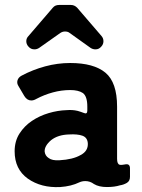

<svg xmlns="http://www.w3.org/2000/svg" viewBox="-20 -748 574 774"><path d="M218 -728H266Q280 -728 291 -717L389 -603Q397 -594 397 -582Q397 -570 389 -561L388 -560Q379 -549 365 -549Q354 -549 345 -555L261 -615Q254 -621 242 -621Q232 -621 223 -615L138 -555Q129 -549 119 -549Q104 -549 95 -560L94 -561Q86 -570 86 -582Q86 -594 95 -603L193 -717Q202 -728 218 -728ZM223 6Q146 10 92 -28Q39 -66 39 -138Q39 -179 58.5 -209.5Q78 -240 108.5 -260.5Q139 -281 176 -292Q213 -303 249 -304Q272 -306 293 -301Q300 -299 306 -297Q312 -295 317 -293Q332 -286 332 -302V-318Q332 -360 314 -373Q296 -385 263 -385Q228 -385 193 -375.5Q158 -366 126 -349Q116 -343 106 -343Q89 -343 78 -361L55 -400Q47 -412 50.5 -424Q54 -436 67 -443Q112 -467 162 -480.5Q212 -494 263 -494Q358 -494 405 -455Q452 -416 452 -318V-108Q452 -87 462 -84Q469 -82 483 -85Q504 -90 504 -69V-35Q504 -18 491 -10.5Q478 -3 464 -1Q442 6 411 6Q379 6 359 -6Q343 -18 324 -18Q311 -18 300 -13Q267 3 223 6ZM220 -102Q274 -105 305 -123Q336 -139 334 -171Q332 -194 312 -201Q292 -208 259 -206Q214 -205 186 -183Q159 -160 160 -137Q162 -120 176 -111Q190 -100 220 -102Z"/></svg>

Font: Higure Gothic Black
Style: Regular
Weight: 900
Designer: Yoshimichi Ohira
Foundry: Positype
Version: Version 1.000